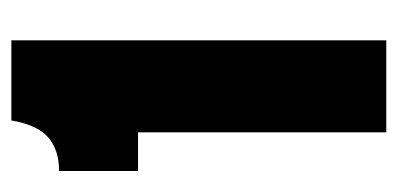

<svg xmlns="http://www.w3.org/2000/svg" viewBox="-201 -499 700 338"><g transform="rotate(-90 149.0 -330.0)"><path d="M85 0V-437H17V-576Q54 -576 76 -595Q98 -614 106 -660H247V0Z"/></g></svg>

Font: Bricolage Grotesque Condensed ExtraBold
Style: Regular
Weight: 800
Width: 3
Designer: Mathieu Triay
Foundry: Atelier Triay
Version: Version 1.000;gftools[0.9.30]